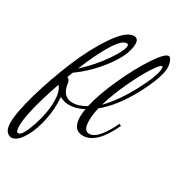

<svg xmlns="http://www.w3.org/2000/svg" viewBox="-297 -862 1185 1285"><g transform="rotate(30 296.0 -220.0)"><path d="M394 -677Q394 -595 311.5 -484.5Q229 -374 127 -302Q116 -277 110 -258Q129 -252 133 -227Q145 -126 225 -126Q271 -126 327 -159Q350 -262 411.5 -397Q473 -532 535.5 -626Q598 -720 627 -720Q641 -720 650.5 -695Q660 -670 660 -646Q660 -571 578 -417.5Q496 -264 394 -180Q381 -122 381 -79Q381 -2 425 -2Q462 -2 500 -48.5Q538 -95 568 -162L584 -154Q498 30 396 30Q316 30 316 -73Q316 -100 322 -133Q266 -102 211 -102Q173 -102 139 -121Q141 -89 141 -74Q141 9 119 91.5Q97 174 60.5 227Q24 280 -13 280Q-34 280 -51 260.5Q-68 241 -68 192Q-68 115 -24 -37Q20 -189 83 -341Q146 -493 223.5 -606.5Q301 -720 360 -720Q394 -720 394 -677ZM115 -72Q115 -151 84 -184Q-6 79 -6 184Q-6 232 13 232Q42 232 78.5 125.5Q115 19 115 -72ZM622 -639Q608 -639 566.5 -574.5Q525 -510 477 -407Q429 -304 403 -214Q485 -297 557 -432.5Q629 -568 629 -623Q629 -639 622 -639ZM341 -653Q304 -653 251 -566.5Q198 -480 143 -343Q233 -426 294 -515.5Q355 -605 355 -639Q355 -653 341 -653Z"/></g></svg>

Font: Dancing Script
Style: Regular
Weight: 400
Designer: Pablo Impallari
Foundry: Pablo Impallari. www.impallari.com
Version: Version 1.002